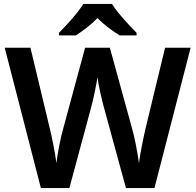

<svg xmlns="http://www.w3.org/2000/svg" viewBox="-20 -957 995 977"><path d="M550 -937H404C377 -892 317 -827 280 -790V-777H366C401 -799 441 -829 476 -865C511 -829 554 -798 589 -777H675V-790C639 -826 577 -892 550 -937ZM950 -714H820L722 -309C710 -257 693 -176 687 -127C681 -175 665 -259 652 -303L539 -714H413L302 -304C289 -260 273 -178 267 -127C261 -176 245 -257 232 -309L135 -714H4L188 0H333L442 -404C454 -446 472 -534 476 -564C479 -534 499 -444 510 -406L621 0H766Z"/></svg>

Font: Noto Sans Balinese SemiBold
Style: Regular
Weight: 600
Designer: Aditya Bayu, David Williams
Foundry: David Williams
Version: Version 2.005